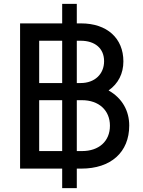

<svg xmlns="http://www.w3.org/2000/svg" viewBox="-20 -865 732 985"><path d="M83 0H299V100H374V0H397C549 0 643 -84 643 -221C643 -295 608 -361 537 -401C587 -436 613 -488 613 -550C613 -669 529 -745 396 -745H374V-845H299V-745H83ZM181 -90V-351H299V-90ZM181 -439V-656H299V-439ZM374 -90V-351H401C487 -351 544 -299 544 -220C544 -140 487 -90 401 -90ZM374 -439V-656H394C466 -656 514 -618 514 -551C514 -485 466 -439 394 -439Z"/></svg>

Font: Mluvka Medium
Style: Regular
Weight: 500
Designer: Modified by Jiří Krblich, Original typeface by Gumpita Rahayu
Foundry: Gumpita Rahayu & Jiří Krblich
Version: Version 2.000;Glyphs 3.1.1 (3134)